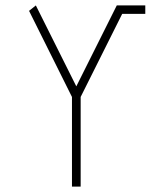

<svg xmlns="http://www.w3.org/2000/svg" viewBox="-20 -687 562 707"><path d="M430 -636 277 -330V0H245V-330L87 -647L112 -667L261 -369L410 -667H515V-636Z"/></svg>

Font: Zector
Style: Regular
Weight: 400
Designer: GGBot
Version: 0.72